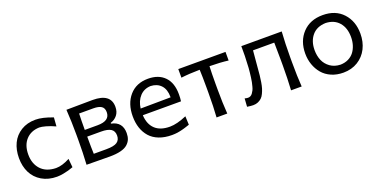

<svg xmlns="http://www.w3.org/2000/svg" viewBox="-18 -1062 3217 1627"><g transform="rotate(-20 1590.0 -248.5)"><path d="M300.8 9.8Q222.7 9.8 165 -24.4Q107.4 -58.6 78.6 -116.5Q49.8 -174.3 49.8 -248.5Q49.8 -322.8 77.6 -380.9Q105.5 -439 160.9 -473.1Q216.3 -507.3 291 -507.3Q354.5 -507.3 446.3 -471.7L440.4 -392.6Q396 -413.1 357.9 -423.6Q319.8 -434.1 299.3 -434.1Q223.6 -431.6 179 -382.6Q134.3 -333.5 134.3 -250Q134.3 -167 181.6 -115.5Q229 -64 317.4 -62Q373.5 -62 442.4 -99.1L449.7 -21.5Q420.9 -11.7 405.8 -7.1Q390.6 -2.4 358.9 3.7Q327.1 9.8 300.8 9.8Z M882.8 -263.7V-256.8Q980.5 -237.3 980.5 -136.7Q980.5 -105.5 971.2 -81.8Q961.9 -58.1 939.9 -38.3Q918 -18.6 877.2 -8.3Q836.4 2 778.3 2Q732.4 2 661.4 1Q590.3 0 568.8 0Q575.2 -106.4 575.2 -219.2V-269Q575.2 -386.2 567.9 -496.1Q596.7 -496.1 679.4 -497.3Q762.2 -498.5 804.7 -498.5Q966.8 -498.5 966.8 -378.4Q966.8 -333.5 943.6 -304.2Q920.4 -274.9 882.8 -263.7ZM786.6 -429.7H658.2Q655.8 -367.2 655.8 -282.7H772Q882.3 -282.7 882.3 -360.8Q882.3 -397.9 858.4 -413.8Q834.5 -429.7 786.6 -429.7ZM658.2 -66.4H771Q840.8 -66.4 868.9 -85.7Q897 -105 897 -144.5Q897 -186 868.4 -204.1Q839.8 -222.2 780.8 -222.2H655.8V-220.7Q655.8 -117.7 658.2 -66.4Z M1508.8 -294.4Q1508.8 -257.3 1504.9 -231.4H1160.6Q1164.6 -150.4 1210.9 -106Q1257.3 -61.5 1344.7 -61.5Q1407.7 -61.5 1496.1 -99.6L1499.5 -22.5Q1498 -22 1484.4 -17.6Q1470.7 -13.2 1466.6 -11.7Q1462.4 -10.3 1449 -6.3Q1435.5 -2.4 1428.2 -0.7Q1420.9 1 1407.7 3.9Q1394.5 6.8 1384.5 8.1Q1374.5 9.3 1361.8 10.3Q1349.1 11.2 1336.9 11.2Q1271.5 11.2 1221.2 -8.3Q1170.9 -27.8 1139.6 -63.2Q1108.4 -98.6 1092.5 -146Q1076.7 -193.4 1076.7 -251Q1076.7 -365.2 1138.4 -436.3Q1200.2 -507.3 1306.2 -507.3Q1401.4 -507.3 1455.1 -452.1Q1508.8 -397 1508.8 -294.4ZM1307.1 -441.4Q1247.1 -439.5 1209 -398.4Q1170.9 -357.4 1162.6 -291L1433.6 -293.5V-296.9Q1433.6 -365.2 1399.4 -402.1Q1365.2 -439 1307.1 -441.4Z M1833.5 -428.7Q1830.6 -370.1 1830.6 -269V-219.2Q1830.6 -100.6 1837.9 0H1741.2Q1748 -93.8 1748 -219.2V-269Q1748 -370.1 1745.1 -428.7Q1647.9 -427.7 1576.7 -418.5V-496.1H2002.4V-418.5Q1931.2 -427.7 1833.5 -428.7Z M2502 -269V-219.2Q2502 -93.8 2508.8 0H2413.1Q2419.4 -106.4 2419.4 -219.2V-269Q2419.4 -363.8 2417.5 -428.7H2226.1Q2217.8 -339.4 2212.4 -272.9Q2209.5 -235.4 2206.8 -209.7Q2204.1 -184.1 2199 -152.1Q2193.8 -120.1 2187.3 -98.9Q2180.7 -77.6 2170.2 -55.4Q2159.7 -33.2 2146 -20.5Q2132.3 -7.8 2113.3 0.5Q2094.2 8.8 2070.3 8.8Q2049.3 8.8 2015.1 3.4L2020 -70.3Q2038.6 -65.4 2049.8 -65.4Q2062 -65.4 2072.3 -70.8Q2082.5 -76.2 2090.6 -87.2Q2098.6 -98.1 2105 -110.8Q2111.3 -123.5 2116.2 -142.6Q2121.1 -161.6 2124.8 -178.5Q2128.4 -195.3 2131.3 -219Q2134.3 -242.7 2136.2 -259.8Q2138.2 -276.9 2140.1 -301.8Q2147 -415.5 2145 -496.1H2509.3Q2502 -386.2 2502 -269Z M2882.8 11.2Q2823.2 11.2 2774.9 -10Q2726.6 -31.2 2695.8 -67.9Q2665 -104.5 2648.7 -151.4Q2632.3 -198.2 2632.3 -251Q2632.3 -364.3 2700 -436Q2767.6 -507.8 2881.3 -507.8Q2997.1 -507.8 3063.5 -435.5Q3129.9 -363.3 3129.9 -251Q3129.9 -177.2 3100.1 -117.9Q3070.3 -58.6 3013.7 -23.7Q2957 11.2 2882.8 11.2ZM2882.8 -61Q2923.3 -62 2954.8 -77.9Q2986.3 -93.8 3005.9 -120.1Q3025.4 -146.5 3035.4 -179.7Q3045.4 -212.9 3045.4 -251Q3045.4 -334 3002.4 -383.5Q2959.5 -433.1 2882.8 -436Q2802.7 -433.6 2759.8 -382.6Q2716.8 -331.5 2716.8 -251Q2716.8 -200.2 2734.4 -158.7Q2752 -117.2 2790.3 -89.8Q2828.6 -62.5 2882.8 -61Z"/></g></svg>

Font: Commissioner Flair
Style: Regular
Weight: 400
Designer: Kostas Bartsokas
Foundry: Kostas Bartsokas
Version: Version 1.000